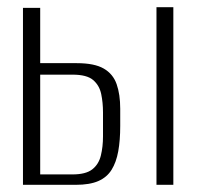

<svg xmlns="http://www.w3.org/2000/svg" viewBox="-20 -515 560 535"><path d="M44 0V-493H92V-339H194Q243 -339 269 -324Q295 -309 305 -280.5Q315 -252 315 -212V-164Q315 -124 309.5 -93.5Q304 -63 291 -42Q278 -21 254 -10.5Q230 0 191 0ZM92 -29H182Q219 -29 237 -43Q255 -57 261 -81.5Q267 -106 267 -135V-202Q267 -229 262 -253Q257 -277 239.5 -292Q222 -307 182 -307H92ZM416 0V-495H463V0Z"/></svg>

Font: Alumni Sans Light
Style: Regular
Weight: 300
Version: Version 1.018